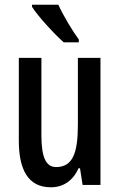

<svg xmlns="http://www.w3.org/2000/svg" viewBox="-20 -786 509 816"><path d="M228 -766H116V-757C142 -716 213 -639 251 -606H315V-618C289 -653 248 -721 228 -766ZM407 -540H311V-256C311 -135 289 -76 218 -76C175 -76 156 -119 156 -210V-540H60V-188C60 -66 99 10 196 10C249 10 290 -18 314 -71H320L331 0H407Z"/></svg>

Font: Noto Sans Khmer ExtraCondensed Medium
Style: Regular
Weight: 500
Width: 2
Designer: Danh Hong and the Monotype Design Team
Foundry: Monotype Imaging Inc.
Version: Version 2.004